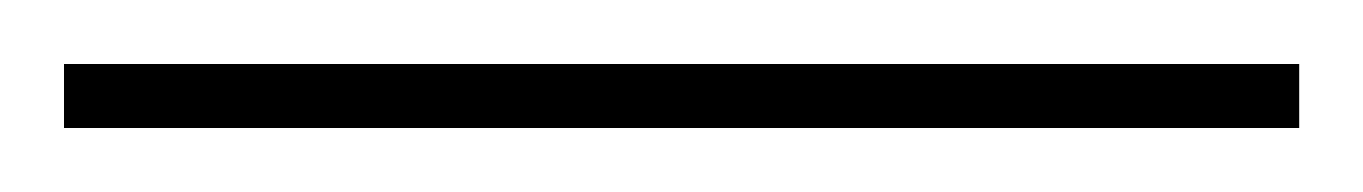

<svg xmlns="http://www.w3.org/2000/svg" viewBox="-25 -820 426 60"><path d="M-5 -780H381V-800H-5Z"/></svg>

Font: Noto Serif Display Condensed Extra
Style: Regular
Weight: 800
Width: 3
Designer: Monotype Design Team
Foundry: Monotype Imaging Inc.
Version: Version 1.900